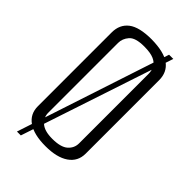

<svg xmlns="http://www.w3.org/2000/svg" viewBox="-212 -697 804 804"><g transform="rotate(45 189.5 -295.0)"><path d="M189 3Q120 3 84 -22Q48 -47 48 -93V-530Q48 -577 81 -602.5Q114 -628 187 -628Q262 -627 296 -601.5Q330 -576 330 -529V-94Q330 -48 293 -22.5Q256 3 189 3ZM187 -39Q237 -39 258.5 -58Q280 -77 280 -105V-517Q280 -535 272 -551Q264 -567 243.5 -576Q223 -585 186 -585Q134 -585 116 -564Q98 -543 98 -518V-104Q98 -77 119.5 -58Q141 -39 187 -39ZM61 44 284 -634H309L84 44Z"/></g></svg>

Font: Smooch Sans Thin
Style: Regular
Weight: 400
Version: Version 1.010